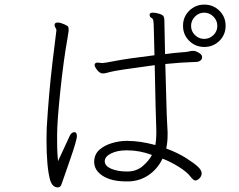

<svg xmlns="http://www.w3.org/2000/svg" viewBox="-20 -801 1040 834"><path d="M960 -689Q960 -650 933 -623.5Q906 -597 867.5 -597Q829 -597 802 -623.5Q775 -650 775 -689Q775 -728 802 -754.5Q829 -781 867.5 -781Q906 -781 933 -754.5Q960 -728 960 -689ZM404 -529 425 -527Q432 -527 484 -537Q536 -547 651 -561Q649 -620 648.5 -661Q648 -702 646 -711.5Q644 -721 637 -724Q630 -727 630 -736.5Q630 -746 643.5 -746Q657 -746 672.5 -741Q688 -736 691 -729Q694 -722 694 -711Q694 -700 695 -661Q696 -622 697 -566Q742 -572 767 -573.5Q792 -575 800.5 -577.5Q809 -580 818 -580H823Q832 -579 845 -571Q858 -563 858 -553Q858 -543 850 -537.5Q842 -532 831 -532Q765 -530 698 -523Q700 -468 702 -383Q704 -298 706 -266Q708 -234 708 -228V-214Q708 -183 702 -156Q753 -137 789 -114Q825 -91 840.5 -76Q856 -61 856 -48.5Q856 -36 846.5 -26.5Q837 -17 828.5 -17Q820 -17 806 -35.5Q792 -54 757 -76Q722 -98 686 -112Q665 -68 627 -41.5Q589 -15 541 -13H528Q464 -13 426.5 -37Q389 -61 389 -98V-99Q390 -132 413 -151.5Q436 -171 468.5 -180Q501 -189 527 -189H534Q588 -189 655 -171Q659 -195 659 -220V-235Q656 -311 652 -518Q480 -495 459 -488.5Q438 -482 426 -482Q414 -482 402.5 -496.5Q391 -511 391 -518Q391 -529 404 -529ZM867 -746Q844 -746 827 -729Q810 -712 810 -688.5Q810 -665 827 -648.5Q844 -632 867 -632Q890 -632 907 -648.5Q924 -665 924 -688.5Q924 -712 907 -729Q890 -746 867 -746ZM182 -195 183 -246Q192 -396 208 -530.5Q224 -665 225 -669V-670Q225 -675 221 -680.5Q217 -686 217 -693L218 -697Q220 -703 231 -703Q242 -703 258 -696Q274 -689 276 -685Q278 -681 278 -675V-666Q278 -662 273 -634Q256 -539 242 -405.5Q228 -272 228 -212Q228 -152 229.5 -133.5Q231 -115 232 -101Q244 -127 259 -159Q274 -191 282 -209Q290 -227 303 -227Q314 -227 314 -209.5Q314 -192 281.5 -99Q249 -6 248 -3Q244 13 231 13Q208 13 198 -18Q182 -74 182 -195ZM640 -128Q586 -148 533 -148H529Q490 -148 462.5 -134.5Q435 -121 435 -100.5Q435 -80 463 -68Q491 -56 532 -56Q573 -56 600.5 -80Q628 -104 640 -128Z"/></svg>

Font: LXGW WenKai Light
Style: Regular
Weight: 300
Designer: LXGW / Fontworks Inc.
Foundry: LXGW / Fontworks Inc.
Version: Version 1.501; October 10, 2024